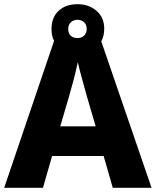

<svg xmlns="http://www.w3.org/2000/svg" viewBox="-20 -901 747 921"><path d="M707 0 465.8 -702.6C475.1 -719.7 480 -740.2 480 -763.2C480 -799.8 467.3 -828.6 442.4 -849.6C417.5 -870.6 387.2 -880.9 352.1 -880.9C314.5 -880.9 284.7 -870.6 261.7 -849.6C238.8 -828.6 227.1 -799.3 227.1 -762.2C227.1 -740.2 231 -720.7 239.3 -704.6L0 0H186L230 -152.8H477.1L521 0ZM352.1 -718.3C322.8 -718.3 307.1 -735.4 307.1 -762.2C307.1 -789.1 326.7 -806.2 352.1 -806.2C377.4 -806.2 396 -789.1 396 -762.2C396 -735.4 377.4 -718.3 352.1 -718.3ZM439 -294.9H269L311 -438C320.3 -469.7 345.7 -561 353 -603C362.3 -561 387.7 -472.2 397 -438Z"/></svg>

Font: Noto Reveo Sans
Style: Regular
Weight: 800
Designer: Monotype Design Team
Foundry: Monotype Imaging Inc.
Version: Version 2.007